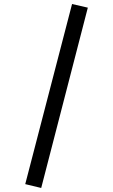

<svg xmlns="http://www.w3.org/2000/svg" viewBox="-20 -827 560 951"><path d="M336.9 -807.1 415 -789.1 184.1 104 105 85Z"/></svg>

Font: FiraGO
Style: Regular
Weight: 400
Designer: bBox Type
Foundry: bBox Type GmbH
Version: Version 1.001;PS 001.001;hotconv 1.0.88;makeotf.lib2.5.64775